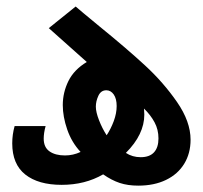

<svg xmlns="http://www.w3.org/2000/svg" viewBox="-20 -574 640 604"><path d="M304.5 -25.5Q247.5 7.5 174 7.5Q100.5 7.5 59.5 -25Q18.5 -57.5 18.5 -123Q18.5 -150.5 26 -177.5H123.5Q117.5 -155.5 117.5 -138Q117.5 -110.5 135.8 -97.8Q154 -85 184.5 -85Q210 -85 233.5 -96Q205.5 -126 191.5 -166.5Q177.5 -207 177.5 -243.5Q177.5 -283 195.2 -319Q213 -355 253 -379L133.5 -485.5L218 -553.5Q231 -542 293.5 -490.5Q378.5 -421.5 436.2 -368.2Q494 -315 536.8 -253.2Q579.5 -191.5 579.5 -134.5Q579.5 -91.5 559.5 -58.8Q539.5 -26 502.2 -8Q465 10 415 10Q382 10 356.5 1.5Q331 -7 304.5 -25.5ZM315.5 -148.5Q328.5 -168 337.8 -192.8Q347 -217.5 347 -240.5Q347 -263.5 337.8 -276.8Q328.5 -290 314.5 -290Q297.5 -290 289.5 -272.8Q281.5 -255.5 281.5 -238.5Q281.5 -221.5 291.5 -195.8Q301.5 -170 315.5 -148.5ZM422.5 -79.5Q450.5 -79.5 464.5 -94.8Q478.5 -110 478.5 -138.5Q478.5 -166.5 466.2 -189.2Q454 -212 433 -232.5L434 -213.5Q434 -151 376 -93Q396.5 -79.5 422.5 -79.5Z"/></svg>

Font: JuliaMono
Style: Bold
Weight: 700
Monospace: yes
Designer: cormullion
Foundry: corm
Version: Version 0.055; ttfautohint (v1.8.4)